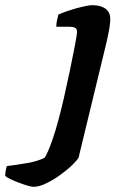

<svg xmlns="http://www.w3.org/2000/svg" viewBox="-177 -520 481 740"><path d="M-48 200Q-55 200 -70.5 195.5Q-86 191 -104.5 184Q-123 177 -137.5 170Q-152 163 -157 158Q-157 149 -154.5 135.5Q-152 122 -150 120Q-115 116 -72.5 108.5Q-30 101 -5 88Q7 71 26.5 14.5Q46 -42 69 -141Q82 -198 93.5 -253.5Q105 -309 112.5 -349Q120 -389 120 -397Q120 -409 112 -413Q104 -417 90 -417H40Q40 -430 43 -442.5Q46 -455 48 -464Q63 -471 89 -479.5Q115 -488 140.5 -494Q166 -500 179 -500Q211 -500 229.5 -486.5Q248 -473 248 -447Q248 -432 244.5 -411Q241 -390 234 -359L126 87Q121 97 101.5 116Q82 135 55.5 154Q29 173 1.5 186.5Q-26 200 -48 200Z"/></svg>

Font: Texturina ExtraBold
Style: Italic
Weight: 800
Italic angle: -11°
Designer: Guillermo Torres Carreño
Foundry: Omnibus-Type
Version: Version 1.002; ttfautohint (v1.8.3)